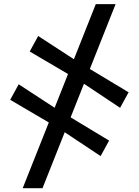

<svg xmlns="http://www.w3.org/2000/svg" viewBox="-20 -786 694 960"><path d="M93.5 155 459 -765.5H558L192.5 155ZM483 -5.5 284.5 -137.5 237 -166 31 -287 73.5 -364.5 265 -239.5 312 -212 525.5 -83ZM580.5 -247 382 -379 334.5 -407.5 128.5 -528.5 171 -606 363 -481 409.5 -453 623 -324.5Z"/></svg>

Font: Merriweather 36pt ExtraBold
Style: Regular
Weight: 800
Designer: Eben Sorkin
Foundry: Eben Sorkin
Version: Version 2.100